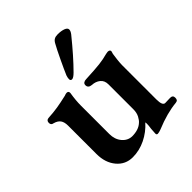

<svg xmlns="http://www.w3.org/2000/svg" viewBox="-187 -776 918 918"><g transform="rotate(-45 271.5 -317.5)"><path d="M345 11 347 -20Q350 -38 350 -52L349 -61Q318 -26 276 -5.5Q234 15 189 15Q140 15 108.5 -22.5Q77 -60 77 -119V-311Q77 -335 67.5 -348.5Q58 -362 36 -368Q21 -370 21 -385Q21 -401 36 -403Q72 -405 100 -409.5Q128 -414 167 -423Q177 -427 183 -427Q196 -427 195 -413Q188 -370 188 -336V-143Q188 -107 208 -83Q228 -59 257 -58Q301 -58 325 -80Q335 -88 344 -105Q353 -122 353 -146V-314Q353 -340 336 -353.5Q319 -367 295 -368Q272 -370 272 -389Q272 -398 278.5 -402.5Q285 -407 295 -407Q359 -410 389 -413.5Q419 -417 448 -425L460 -427Q475 -427 475 -416Q475 -414 471 -402Q469 -391 466.5 -368Q464 -345 464 -333V-101Q464 -59 482 -59L516 -60Q534 -60 534 -43Q534 -34 530.5 -29.5Q527 -25 518 -24Q454 -18 377 14Q361 20 353 20Q345 20 345 11ZM237 -465Q237 -474 241 -486Q252 -512 275 -560.5Q298 -609 311 -632Q318 -645 327 -650Q336 -655 350 -655Q374 -655 390 -649Q406 -643 406 -632Q406 -622 396 -609Q328 -525 275 -472Q257 -454 247 -454Q237 -454 237 -465Z"/></g></svg>

Font: EB Garamond SemiBold
Style: Regular
Weight: 600
Designer: Georg Duffner and Octavio Pardo
Foundry: Georg Duffner
Version: Version 1.000